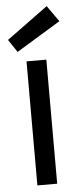

<svg xmlns="http://www.w3.org/2000/svg" viewBox="-54 -781 334 811"><g transform="rotate(-5 113.0 -375.5)"><path d="M71 0V-526H155V0ZM37 -569 1 -623 176 -751 224 -683Z"/></g></svg>

Font: DM Sans 9pt
Style: Regular
Weight: 400
Designer: Colophon Foundry, Jonny Pinhorn
Foundry: Colophon Foundry
Version: Version 4.004;gftools[0.9.30]